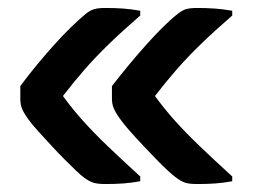

<svg xmlns="http://www.w3.org/2000/svg" viewBox="-20 -541 640 482"><path d="M332 -98V-86Q310 -82 290 -80.5Q270 -79 244 -79Q225 -79 214 -82.5Q203 -86 190 -96Q184 -100 171 -112.5Q158 -125 141.5 -141.5Q125 -158 108 -176.5Q91 -195 75.5 -212Q60 -229 50 -243Q38 -260 34.5 -270.5Q31 -281 31 -293Q31 -301 31 -309Q31 -317 31 -325Q51 -352 72.5 -378Q94 -404 115.5 -428Q137 -452 157.5 -472Q178 -492 195 -506Q206 -515 216.5 -518Q227 -521 244 -521Q269 -521 289.5 -519.5Q310 -518 332 -514V-502Q287 -463 253 -430Q219 -397 192 -366Q165 -335 138 -300Q162 -267 189 -237Q216 -207 251 -173.5Q286 -140 332 -98ZM563 -98V-86Q541 -82 521 -80.5Q501 -79 475 -79Q455 -79 444.5 -82.5Q434 -86 421 -96Q415 -100 401.5 -112.5Q388 -125 372 -141.5Q356 -158 338.5 -176.5Q321 -195 306 -212Q291 -229 281 -243Q269 -260 265 -270.5Q261 -281 261 -293Q261 -301 261 -309Q261 -317 261 -325Q282 -352 303.5 -378Q325 -404 346.5 -428Q368 -452 388 -472Q408 -492 426 -506Q437 -515 447 -518Q457 -521 475 -521Q499 -521 519.5 -519.5Q540 -518 563 -514V-502Q518 -463 484 -430Q450 -397 423 -366Q396 -335 369 -300Q393 -267 420 -237Q447 -207 482 -173.5Q517 -140 563 -98Z"/></svg>

Font: Rec Mono Semicasual
Style: Bold
Weight: 700
Version: Version 1.085; ttfautohint (v1.8.4.7-5d5b)